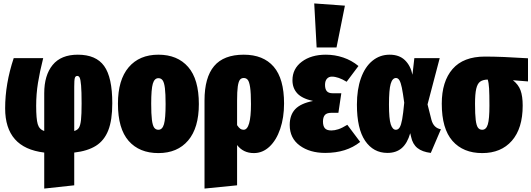

<svg xmlns="http://www.w3.org/2000/svg" viewBox="-20 -873 3100 1120"><path d="M413 17V208L238 227V17Q123 3 66.5 -61.5Q10 -126 10 -241Q10 -384 60 -534H232Q212 -455 201.5 -389.5Q191 -324 191 -256Q191 -180 200 -149Q209 -118 238 -109V-329Q238 -434 287 -494Q336 -554 434 -554Q540 -554 587.5 -488Q635 -422 635 -271Q635 -172 611.5 -112.5Q588 -53 539.5 -22.5Q491 8 413 17ZM456 -269Q456 -340 453 -374.5Q450 -409 445 -419.5Q440 -430 431 -430Q420 -430 416.5 -418Q413 -406 413 -367V-109Q432 -114 440.5 -128Q449 -142 452.5 -173.5Q456 -205 456 -269Z M1140 -266Q1140 -127 1077.5 -53.5Q1015 20 904 20Q793 20 730.5 -51Q668 -122 668 -268Q668 -407 730.5 -480.5Q793 -554 904 -554Q1015 -554 1077.5 -482.5Q1140 -411 1140 -266ZM862 -268Q862 -208 866 -175Q870 -142 879 -129Q888 -116 904 -116Q927 -116 936.5 -148.5Q946 -181 946 -266Q946 -326 942 -358.5Q938 -391 929 -404Q920 -417 904 -417Q881 -417 871.5 -385Q862 -353 862 -268Z M1637 -269Q1637 -187 1614.5 -121Q1592 -55 1552 -17.5Q1512 20 1461 20Q1399 20 1363 -27V208L1173 227V-287Q1173 -421 1229 -487.5Q1285 -554 1402 -554Q1516 -554 1576.5 -484Q1637 -414 1637 -269ZM1444 -266Q1444 -331 1439 -364Q1434 -397 1425 -407.5Q1416 -418 1402 -418Q1387 -418 1379 -407Q1371 -396 1367 -368Q1363 -340 1363 -286V-143Q1373 -128 1381.5 -122Q1390 -116 1401 -116Q1444 -116 1444 -266Z M2071 -488 2002 -396Q1953 -426 1916 -426Q1898 -426 1887 -413.5Q1876 -401 1876 -378Q1876 -353 1886.5 -341Q1897 -329 1921 -329H1971L1954 -215H1914Q1886 -215 1875 -202Q1864 -189 1864 -164Q1864 -138 1875 -125Q1886 -112 1913 -112Q1932 -112 1953.5 -119Q1975 -126 2006 -145L2081 -45Q2001 19 1877 19Q1787 19 1728.5 -24Q1670 -67 1670 -144Q1670 -202 1702 -236Q1734 -270 1806 -284Q1742 -298 1714 -328.5Q1686 -359 1686 -405Q1686 -472 1740.5 -513Q1795 -554 1881 -554Q1933 -554 1982 -537.5Q2031 -521 2071 -488ZM1813 -853 1992 -840 1943 -596H1827Z M2386 -437 2397 -534H2545L2474 -264L2497 -173Q2510 -126 2552 -119L2493 19Q2443 13 2415 -9.5Q2387 -32 2378 -75L2373 -96Q2356 -37 2323.5 -9Q2291 19 2240 19Q2158 19 2110 -51.5Q2062 -122 2062 -263Q2062 -351 2085.5 -417Q2109 -483 2152.5 -518.5Q2196 -554 2253 -554Q2309 -554 2342 -522Q2375 -490 2386 -437ZM2249 -263Q2249 -179 2259.5 -147.5Q2270 -116 2289 -116Q2303 -116 2311.5 -130Q2320 -144 2326 -177Q2332 -210 2338 -274Q2330 -333 2324 -362Q2318 -391 2310 -404.5Q2302 -418 2290 -418Q2269 -418 2259 -384Q2249 -350 2249 -263Z M3060 -398 2972 -405Q3004 -380 3016.5 -346Q3029 -312 3029 -257Q3029 -124 2966 -52Q2903 20 2793 20Q2682 20 2619.5 -51Q2557 -122 2557 -268Q2557 -398 2620 -470.5Q2683 -543 2809 -543Q2906 -543 3060 -533ZM2835 -257Q2835 -324 2833 -357.5Q2831 -391 2825 -409Q2796 -408 2780.5 -396.5Q2765 -385 2758 -355Q2751 -325 2751 -267Q2751 -206 2755 -173.5Q2759 -141 2768 -128.5Q2777 -116 2793 -116Q2816 -116 2825.5 -147Q2835 -178 2835 -257Z"/></svg>

Font: Fira Sans Extra Condensed Black
Style: Regular
Weight: 900
Width: 1
Designer: Carrois Corporate & Edenspiekermann AG
Foundry: Carrois Corporate GbR & Edenspiekermann AG
Version: Version 4.203